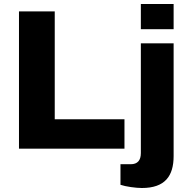

<svg xmlns="http://www.w3.org/2000/svg" viewBox="-20 -744 949 961"><path d="M685 -598H849V-724H685ZM75 0H603V-147H254V-687H75ZM690 197C806 197 849 137 849 37V-527H685V22C685 58 669 78 634 78H583V181C609 190 660 197 690 197Z"/></svg>

Font: Archivo ExtraBold
Style: Regular
Weight: 800
Designer: Hector Gatti
Foundry: Omnibus-Type
Version: Version 2.001